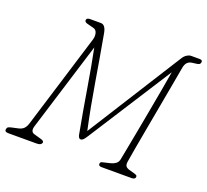

<svg xmlns="http://www.w3.org/2000/svg" viewBox="-125 -847 1074 994"><g transform="rotate(20 412.0 -350.0)"><path d="M198 -14Q194 0 170 0H14Q-8.5 0 -5 -16Q-3.5 -24.5 2 -27.8Q7.5 -31 21 -34L53 -41Q74 -45.5 84 -56.5Q94 -67.5 99 -84L259 -604Q265.5 -625 260.8 -642.2Q256 -659.5 241 -663L203 -673Q187.5 -677.5 190 -690Q193 -700 210 -700H269Q295.5 -700 303 -653Q326 -525 346.8 -399.2Q367.5 -273.5 394 -150.5L722 -670Q731.5 -685 743.5 -692.5Q755.5 -700 766 -700H813Q829.5 -700 828 -688Q826.5 -677.5 820.2 -674.8Q814 -672 805 -671L782 -668Q750.5 -664 744 -626Q737.5 -589 726.8 -529.8Q716 -470.5 703.5 -402Q691 -333.5 679 -267.8Q667 -202 657.8 -150.5Q648.5 -99 645 -75Q642 -58 647 -49.2Q652 -40.5 667 -36L699 -27Q706.5 -25 710.5 -21.8Q714.5 -18.5 713 -11Q710.5 0 693 0H527Q509 0 511 -15Q512.5 -22 518 -23.8Q523.5 -25.5 530 -27L564 -35Q580 -39 592 -47.8Q604 -56.5 607 -74Q611 -95 619.5 -139.2Q628 -183.5 638.8 -241Q649.5 -298.5 661 -361Q672.5 -423.5 683 -482Q693.5 -540.5 701 -586L407 -127Q396.5 -110.5 390 -104.2Q383.5 -98 376 -98Q369.5 -98 366 -104Q362.5 -110 361 -116Q337 -244.5 318.5 -357.8Q300 -471 280 -569.5L129 -81Q118.5 -47.5 143 -41L185 -29Q201 -23.5 198 -14Z"/></g></svg>

Font: Fraunces 9pt SuperSoft Thin
Style: Italic
Weight: 100
Italic angle: -16°
Version: Version 1.000;[0bf87f6ff]